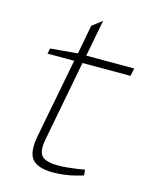

<svg xmlns="http://www.w3.org/2000/svg" viewBox="-102 -711 613 784"><g transform="rotate(15 204.5 -319.5)"><path d="M200 6Q133 6 109.5 -22.5Q86 -51 99 -120L164 -457H51L56 -480L171 -490L194 -613L236 -645L206 -490H409L402 -457H199L134 -117Q124 -66 141 -46.5Q158 -27 210 -27Q230 -27 249.5 -29Q269 -31 291 -34L322 -39L324 -15L295 -7Q275 -1 247.5 2.5Q220 6 200 6Z"/></g></svg>

Font: REM Thin
Style: Italic
Weight: 250
Italic angle: -11°
Designer: Octavio Pardo
Foundry: Ashler Design
Version: Version 1.005;gftools[0.9.28]